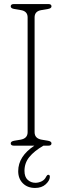

<svg xmlns="http://www.w3.org/2000/svg" viewBox="-20 -720 328 949"><path d="M151 -66.5Q151 -35.5 186.5 -29.5L216.5 -24.5Q234.5 -21.5 234.5 -11.5Q234.5 0 219 0H194.5Q149 26.5 125 56Q101 85.5 101 124.5Q101 154.5 117 169Q133 183.5 155 183.5Q170.5 183.5 185.8 176.2Q201 169 208.5 152.5Q213 144 218.5 144Q226.5 143.5 226.5 154.5Q225.5 173 205.8 191Q186 209 153.5 209Q116 209 93 186Q70 163 70 126Q70 52.5 150 0H49Q33 0 33 -11.5Q33 -21.5 51 -24.5L81 -29.5Q116.5 -35.5 116.5 -66.5V-634Q116.5 -664.5 83.5 -670L51 -675.5Q33 -678.5 33 -688.5Q33 -700 49 -700H219Q234.5 -700 234.5 -688.5Q234.5 -678.5 216.5 -675.5L184 -670Q151 -664.5 151 -634Z"/></svg>

Font: Fraunces 72pt S100 Thin
Style: Regular
Weight: 100
Version: Version 1.000; ttfautohint (v1.8.3)